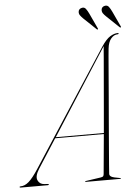

<svg xmlns="http://www.w3.org/2000/svg" viewBox="-105 -893 676 937"><g transform="rotate(-5 233.5 -424.0)"><path d="M55.5 -83.5Q33.5 -48.5 42.5 -28.5Q51.5 -8.5 74 -7L91 -6Q96 -6 96 -3Q96 0 91 0H-42Q-47 0 -47 -3Q-47 -6 -42 -6Q-21.5 -6 -1.8 -23Q18 -40 46 -83L414.5 -650Q438 -685.5 458 -697.8Q478 -710 495 -710Q500.5 -710 499.5 -707Q499.5 -704 494.5 -704Q476.5 -704 462.2 -687.2Q448 -670.5 444.5 -639Q444 -637 441.2 -604.8Q438.5 -572.5 434.2 -520.2Q430 -468 424.8 -405.8Q419.5 -343.5 414.2 -280.5Q409 -217.5 404.5 -163.2Q400 -109 397.2 -72.8Q394.5 -36.5 394 -29Q393.5 -21 402.2 -15.2Q411 -9.5 446 -4Q449 -4 449 -2Q449 0 446 0H277Q274 0 274 -2Q274 -4 276 -4L350.5 -15Q360.5 -16.5 363.2 -19.5Q366 -22.5 367 -30Q368 -40 373 -95Q378 -150 385 -225H146.5ZM417.5 -646 150 -230H385.5Q391 -292.5 396.8 -360Q402.5 -427.5 407.8 -488.5Q413 -549.5 416.8 -593.5Q420.5 -637.5 421.5 -653Q421 -651.5 420 -649.8Q419 -648 417.5 -646ZM366 -815.5 400.5 -741.5Q402 -739 401 -736.5Q398.5 -734.5 395.5 -737L333.5 -796Q325 -804.5 319.5 -812Q314 -819.5 314.5 -829.5Q316 -845 333 -848Q344 -850 351.2 -840.8Q358.5 -831.5 366 -815.5ZM478.5 -815.5 513 -741.5Q514.5 -739 513.5 -736.5Q511 -734.5 508 -737L446 -796Q437 -804.5 431.8 -812Q426.5 -819.5 427 -829.5Q428.5 -845 445 -848Q456.5 -850 463.8 -840.8Q471 -831.5 478.5 -815.5Z"/></g></svg>

Font: Fraunces 144pt Thin
Style: Italic
Weight: 100
Italic angle: -16°
Version: Version 1.000;[b76b70a41]